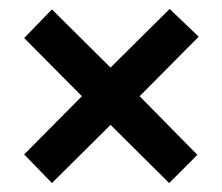

<svg xmlns="http://www.w3.org/2000/svg" viewBox="-20 -568 497 429"><path d="M359 -548 227 -417 96 -547 34 -483 163 -353 34 -223 96 -159 227 -289 358 -159 421 -222 292 -353 424 -486Z"/></svg>

Font: Noto Sans Lao Looped ExtraCondensed SemiBold
Style: Regular
Weight: 600
Width: 2
Designer: Mark Frömberg, Ben Mitchell
Foundry: The Fontpad Ltd
Version: Version 1.002